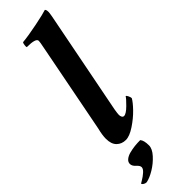

<svg xmlns="http://www.w3.org/2000/svg" viewBox="-304 -675 884 884"><g transform="rotate(-45 137.5 -233.5)"><path d="M26.4 98.6Q26.4 85.9 37.4 76.9Q48.3 67.9 65.9 63.2Q83.5 58.6 101.3 56.6Q119.1 54.7 137.7 54.7Q149.4 67.4 149.4 100.6Q149.4 122.6 126.5 147.9Q103.5 173.3 74.2 190.9Q44.9 208.5 22.5 212.9H19.5Q13.7 212.9 6.3 208.5Q-1 204.1 -1 199.2Q-1 198.7 12.9 190.7Q26.9 182.6 40.8 170.4Q54.7 158.2 54.7 147.5Q54.7 137.2 40.5 124.8Q26.4 112.3 26.4 98.6ZM122.1 -546.9Q123 -552.7 125.5 -564.7Q127.9 -576.7 129.4 -585.2Q130.9 -593.8 130.9 -598.6Q130.9 -617.2 71.3 -617.2Q69.3 -620.1 70.8 -631.3Q72.3 -642.6 75.2 -645.5Q112.8 -648.9 172.9 -661.1Q232.9 -673.3 251 -679.7Q256.8 -676.3 256.8 -661.1Q256.8 -648.9 244.1 -587.9L154.3 -128.9Q150.4 -105.5 150.4 -96.7Q150.4 -88.9 153.8 -82.5Q157.2 -76.2 164.1 -76.2Q177.7 -76.2 203.4 -101.6Q229 -127 233.4 -135.7Q237.8 -135.7 242.4 -125.5Q247.1 -115.2 247.1 -109.4Q237.8 -92.3 211.9 -65.4Q186 -38.6 151.1 -15.4Q116.2 7.8 91.8 7.8Q65.4 7.8 47.9 -9.3Q30.3 -26.4 30.3 -61.5Q30.3 -85 39.1 -120.1Z"/></g></svg>

Font: Crimson
Style: BoldItalic
Weight: 700
Italic angle: -11°
Version: Version 0.8